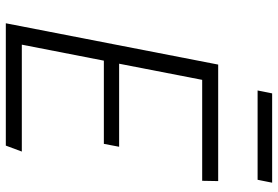

<svg xmlns="http://www.w3.org/2000/svg" viewBox="-168 -788 956 660"><g transform="rotate(90 310.0 -458.0)"><path d="M60 0H480.5L501 -55H133.5L188.5 -337H474.5L484.5 -389.5H199L254.5 -675H601.5L602.5 -730H202ZM291 -865.5H598L608 -915.5H301Z"/></g></svg>

Font: Monaspace Krypton ExtraLight
Style: Italic
Weight: 200
Italic angle: -11°
Designer: Riley Cran & the Lettermatic Team
Foundry: Lettermatic
Version: Version 1.101 (Monaspace Krypton)